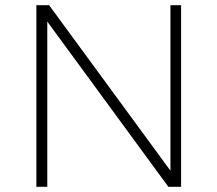

<svg xmlns="http://www.w3.org/2000/svg" viewBox="-20 -719 837 739"><path d="M636 -699H677V0H628L162 -636V0H120V-699H169L636 -62Z"/></svg>

Font: Gontserrat ExtraLight
Style: Regular
Weight: 275
Designer: Julieta Ulanovsky
Foundry: Julieta Ulanovsky
Version: Version 6.001